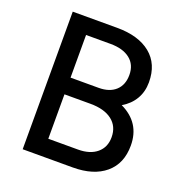

<svg xmlns="http://www.w3.org/2000/svg" viewBox="-127 -809 865 918"><g transform="rotate(20 305.5 -350.0)"><path d="M88 -700H314Q423 -700 484.5 -650Q546 -600 546 -507Q546 -459 524 -421.5Q502 -384 461 -360Q568 -309 568 -193Q568 -101 508 -50.5Q448 0 343 0H88ZM337 -89Q398 -89 433 -118.5Q468 -148 468 -199Q468 -254 428.5 -284.5Q389 -315 318 -315H186V-89ZM329 -400Q384 -400 415 -428.5Q446 -457 446 -508Q446 -560 410 -588.5Q374 -617 310 -617H186V-400Z"/></g></svg>

Font: Oak Sans Medium
Style: Regular
Weight: 500
Designer: Erik Kennedy, Walven
Foundry: Erik Kennedy, Walven
Version: Version 1.000